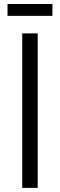

<svg xmlns="http://www.w3.org/2000/svg" viewBox="-20 -912 291 932"><path d="M163 0H88V-750H163ZM16.5 -892.5H234.5V-835H16.5Z"/></svg>

Font: Mohave Light
Style: Regular
Weight: 400
Version: Version 2.003